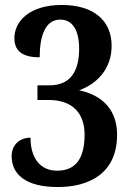

<svg xmlns="http://www.w3.org/2000/svg" viewBox="-20 -744 532 774"><path d="M213 10C337 10 452 -43 452 -201C452 -318 372 -365 299 -380C374 -407 430 -469 430 -559C430 -665 353 -724 229 -724C101 -724 38 -660 38 -590C38 -533 78 -513 140 -513C140 -596 161 -665 223 -665C271 -665 299 -624 299 -548C299 -458 265 -400 179 -400H131V-341H176C274 -341 321 -286 321 -201C321 -90 273 -56 210 -56C142 -56 103 -107 103 -189C62 -189 27 -163 27 -114C27 -44 80 10 213 10Z"/></svg>

Font: Noto Serif Sinhala Condensed
Style: Bold
Weight: 700
Width: 3
Designer: Jelle Bosma - Monotype Design Team
Foundry: Monotype Imaging Inc.
Version: Version 2.007